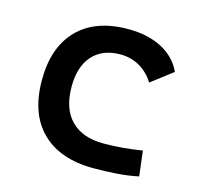

<svg xmlns="http://www.w3.org/2000/svg" viewBox="-84 -618 754 719"><g transform="rotate(15 293.0 -258.5)"><path d="M336.9 9.8Q207 9.8 136 -59.8Q64.9 -129.4 64.9 -259.8Q64.9 -386.7 133.5 -457Q202.1 -527.3 329.1 -527.3Q405.3 -527.3 460 -498.5Q514.6 -469.7 538.1 -417.5L455.1 -354Q433.6 -389.2 399.7 -408.7Q365.7 -428.2 325.2 -428.2Q255.9 -428.2 217.3 -385.5Q178.7 -342.8 178.7 -264.6Q178.7 -179.2 222.9 -134.3Q267.1 -89.4 348.6 -89.4Q386.7 -89.4 424.6 -92.8Q462.4 -96.2 498.5 -102.1L510.3 -4.9Q468.8 3.9 424.3 6.8Q379.9 9.8 336.9 9.8Z"/></g></svg>

Font: Caskaydia Cove Medium
Style: Regular
Weight: 500
Monospace: yes
Designer: Aaron Bell
Foundry: Saja Typeworks
Version: Version 4.300; ttfautohint (v1.8.3)